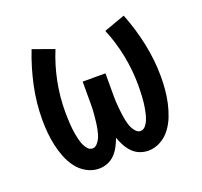

<svg xmlns="http://www.w3.org/2000/svg" viewBox="-99 -640 798 760"><g transform="rotate(-20 300.0 -260.0)"><path d="M404 8Q385 8 367.5 1Q350 -6 337 -19.5Q324 -33 315 -50Q306 -67 300 -84Q294 -67 285 -50Q276 -33 263 -19.5Q250 -6 232.5 1Q215 8 196 8Q169 8 144.5 -5.5Q120 -19 103.5 -41Q87 -63 77 -88.5Q67 -114 61 -141Q55 -168 52.5 -195.5Q50 -223 50 -250Q50 -321 65 -391.5Q80 -462 106 -528L195 -496Q171 -438 158.5 -375.5Q146 -313 146 -249Q146 -237 146.5 -225Q147 -213 147.5 -201Q148 -189 149.5 -177Q151 -165 153 -153Q155 -141 158 -129.5Q161 -118 165.5 -107Q170 -96 178.5 -86Q187 -76 199 -76Q209 -76 216.5 -83.5Q224 -91 229 -100Q234 -109 237 -119Q240 -129 242 -138.5Q244 -148 245.5 -158.5Q247 -169 248 -179Q249 -189 250 -199Q251 -209 251.5 -219Q252 -229 252 -239.5Q252 -250 252 -260V-338H348V-260Q348 -250 348 -239.5Q348 -229 348.5 -219Q349 -209 350 -199Q351 -189 352 -179Q353 -169 354.5 -158.5Q356 -148 358 -138.5Q360 -129 363 -119Q366 -109 371 -100Q376 -91 383.5 -83.5Q391 -76 401 -76Q413 -76 421.5 -86Q430 -96 434.5 -107Q439 -118 442 -129.5Q445 -141 447 -153Q449 -165 450.5 -177Q452 -189 452.5 -201Q453 -213 453.5 -225Q454 -237 454 -249Q454 -313 441.5 -375.5Q429 -438 405 -496L494 -528Q520 -462 535 -391.5Q550 -321 550 -250Q550 -223 547.5 -195.5Q545 -168 539 -141Q533 -114 523 -88.5Q513 -63 496.5 -41Q480 -19 455.5 -5.5Q431 8 404 8Z"/></g></svg>

Font: Iosevka Custom Medium Extended
Style: Regular
Weight: 500
Width: 7
Monospace: yes
Designer: Belleve Invis
Foundry: Belleve Invis
Version: Version 11.2.4; ttfautohint (v1.8.4)